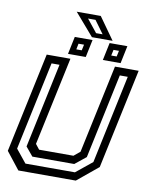

<svg xmlns="http://www.w3.org/2000/svg" viewBox="-103 -1054 887 1129"><g transform="rotate(10 340.5 -489.5)"><path d="M86 0 5 -103 132 -700H273.5L161 -172L185 -141.5H390L427 -172L539.5 -700H681L554 -103L429 0ZM120 -47H415.5L512 -125.5L624 -654H576.5L469 -147.5L403 -94.5H153L109 -147.5L216.5 -654H169L56.5 -125.5ZM462.5 -726 484.5 -831H590.5L568.5 -726ZM254.5 -726 276.5 -831H382.5L360.5 -726ZM298 -760.5H330.5L338 -795.5H305ZM506.5 -760.5H539L546.5 -795.5H514ZM499.5 -847H376L262 -979H405.5ZM435 -874.5 379 -951H334.5L396 -874.5Z"/></g></svg>

Font: Tourney Medium
Style: Italic
Weight: 500
Italic angle: -12°
Version: Version 1.015